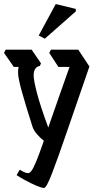

<svg xmlns="http://www.w3.org/2000/svg" viewBox="-51 -739 483 947"><path d="M110 -112Q76 -218 57 -286.5Q38 -355 38 -381Q38 -399 41 -409H17L-31 -478L-23 -494H105L151 -427L146 -414Q115 -408 115 -367Q115 -343 131.5 -279.5Q148 -216 187 -110Q217 -197 244.5 -274.5Q272 -352 292 -409H237L192 -478L200 -494H335L390 -411Q325 -223 279 -89Q233 45 205.5 116.5Q178 188 166 188Q154 188 127.5 176.5Q101 165 73.5 150Q46 135 31 125L46 98Q56 104 67 109.5Q78 115 88 115Q96 115 105 102.5Q114 90 127.5 57.5Q141 25 162 -35Q164 -40 165 -45Q147 -59 131.5 -77Q116 -95 110 -112ZM323 -683 170 -548 140 -564 224 -719 323 -695Z"/></svg>

Font: Jaini
Style: Regular
Weight: 400
Designer: Maithili Shingre, Girish Dalvi (Devanagari), Taresh Vohra (Latin)
Foundry: Ek Type
Version: Version 2.000; ttfautohint (v1.8.4.7-5d5b)